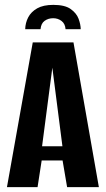

<svg xmlns="http://www.w3.org/2000/svg" viewBox="-20 -764 432 784"><path d="M8.4 0 113.8 -591H280L383.7 0H254L235.5 -108.9H150.2L133.4 0ZM151.8 -166.8H234.9L193.7 -487.6ZM197.8 -744.1Q244.8 -744.1 268.5 -727.2Q292.3 -710.3 300.8 -687.4Q309.3 -664.5 309.6 -644.7H247.7Q246.1 -667.2 231.3 -678.4Q216.6 -689.6 197.1 -689.6Q177 -689.6 162.2 -678.9Q147.5 -668.2 145.5 -644.7H82.9Q83.5 -670.6 95.2 -693.2Q107 -715.8 131.9 -730Q156.9 -744.1 197.8 -744.1Z"/></svg>

Font: Alumni Sans SC Thin
Style: Regular
Weight: 100
Designer: Robert E. Leuschke
Foundry: Robert E. Leuschke
Version: Version 1.018